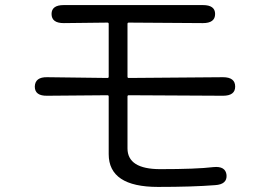

<svg xmlns="http://www.w3.org/2000/svg" viewBox="-20 -725 1040 756"><path d="M602 11Q408 11 408 -118V-345Q408 -350 403 -350L166 -348Q117 -347 117 -384Q118 -422 166 -421L403 -418Q408 -418 408 -423V-631Q408 -636 403 -636L231 -634Q183 -634 183 -670Q183 -705 231 -705H779Q827 -705 827 -670Q827 -634 779 -634L487 -636Q482 -636 482 -631V-423Q482 -418 487 -418L858 -421Q906 -421 906 -384Q906 -348 858 -348L487 -350Q482 -350 482 -345V-141Q482 -59 611 -59Q753 -59 820 -67Q868 -72 872 -36Q875 1 827 4Q738 11 602 11Z"/></svg>

Font: Resource Han Rounded KR Normal
Style: Regular
Weight: 350
Designer: Cyano Hao (round all glyphs); Ryoko NISHIZUKA 西塚涼子 (kana, bopomofo & ideographs); Paul D. Hunt (Latin, Greek & Cyrillic)
Foundry: Cyano Hao
Version: 0.990